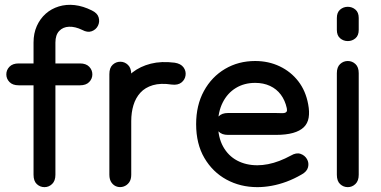

<svg xmlns="http://www.w3.org/2000/svg" viewBox="-20 -759 1567 790"><path d="M318 -636Q340 -624 357.5 -630.5Q375 -637 383 -653Q391 -669 386 -687Q381 -705 358 -716Q322 -734 287.5 -738Q253 -742 222 -732.5Q191 -723 168 -702.5Q145 -682 131.5 -652Q118 -622 118 -584Q118 -520 118 -460.5Q118 -401 118 -350Q118 -299 118 -259.5Q118 -220 118 -195Q118 -174 118 -147.5Q118 -121 118 -93Q118 -65 118 -40Q118 -14 131.5 -1.5Q145 11 163 11Q181 11 194.5 -2Q208 -15 208 -40Q208 -66 208 -89Q208 -112 208 -137.5Q208 -163 208 -195Q208 -232 208 -281Q208 -330 208 -383.5Q208 -437 208 -489Q208 -541 208 -584Q208 -615 223.5 -631.5Q239 -648 264 -649Q289 -650 318 -636ZM309 -408Q334 -408 347 -421.5Q360 -435 360 -453Q360 -471 347 -484.5Q334 -498 309 -498Q288 -498 274.5 -498Q261 -498 249 -498Q237 -498 222 -498Q193 -498 166 -498Q139 -498 111 -498Q96 -498 85 -498Q74 -498 57 -498Q32 -498 19 -484.5Q6 -471 6 -453Q6 -435 19 -421.5Q32 -408 57 -408Q67 -408 76 -408Q85 -408 93 -408Q101 -408 111 -408Q142 -408 166.5 -408Q191 -408 222 -408Q234 -408 248 -408Q262 -408 277 -408Q292 -408 309 -408Z M687 -411Q712 -408 726.5 -419.5Q741 -431 743.5 -449Q746 -467 735 -482Q724 -497 699 -501Q644 -508 600.5 -497Q557 -486 525 -461Q493 -436 472 -401Q451 -366 440.5 -325Q430 -284 430 -241Q430 -222 430 -185Q430 -148 430 -108Q430 -68 430 -40Q430 -20 439 -7.5Q448 5 461.5 9Q475 13 488.5 8.5Q502 4 511 -8Q520 -20 520 -40Q520 -60 520 -93.5Q520 -127 520 -164Q520 -201 520 -231Q520 -261 520 -274Q520 -307 520 -335.5Q520 -364 520 -392.5Q520 -421 520 -454Q520 -479 506.5 -492Q493 -505 475 -505Q457 -505 443.5 -492.5Q430 -480 430 -454Q430 -427 430 -395.5Q430 -364 430 -333Q430 -302 430 -274Q430 -255 430 -224Q430 -193 430 -158.5Q430 -124 430 -92.5Q430 -61 430 -40Q430 -20 439 -7.5Q448 5 461.5 9Q475 13 488.5 8.5Q502 4 511 -8Q520 -20 520 -40Q520 -60 520 -88Q520 -116 520 -147Q520 -178 520 -208Q520 -238 520 -261Q520 -296 529 -326Q538 -356 557.5 -377.5Q577 -399 609 -408.5Q641 -418 687 -411Z M918 -294Q893 -294 880 -280.5Q867 -267 867 -249Q867 -231 880 -217.5Q893 -204 918 -204Q939 -204 960.5 -204Q982 -204 1005.5 -204Q1029 -204 1056 -204Q1083 -204 1115 -204Q1157 -204 1185.5 -212Q1214 -220 1230 -235.5Q1246 -251 1250 -275Q1254 -299 1248 -330Q1238 -385 1207.5 -424.5Q1177 -464 1131 -486Q1085 -508 1030 -508Q961 -508 906 -475.5Q851 -443 819 -384.5Q787 -326 787 -248Q787 -167 821 -109Q855 -51 912 -20Q969 11 1039 11Q1067 11 1097.5 5.5Q1128 0 1159 -11.5Q1190 -23 1221 -41Q1243 -53 1247.5 -71Q1252 -89 1243 -104.5Q1234 -120 1216.5 -126Q1199 -132 1177 -119Q1153 -106 1129.5 -97Q1106 -88 1083 -83.5Q1060 -79 1039 -79Q992 -79 955.5 -98.5Q919 -118 898 -156Q877 -194 877 -248Q877 -299 896.5 -337.5Q916 -376 950.5 -397Q985 -418 1030 -418Q1064 -418 1091 -405.5Q1118 -393 1135.5 -369.5Q1153 -346 1160 -314Q1162 -304 1159.5 -300Q1157 -296 1151.5 -294.5Q1146 -293 1136.5 -293.5Q1127 -294 1115 -294Q1082 -294 1047.5 -294Q1013 -294 980 -294Q947 -294 918 -294Z M1366 -40Q1366 -14 1379.5 -1.5Q1393 11 1411 11Q1429 11 1442.5 -2Q1456 -15 1456 -40Q1456 -63 1456 -82.5Q1456 -102 1456 -122Q1456 -142 1456 -165Q1456 -188 1456 -218.5Q1456 -249 1456 -279.5Q1456 -310 1456 -333Q1456 -356 1456 -374.5Q1456 -393 1456 -412.5Q1456 -432 1456 -458Q1456 -483 1442.5 -495.5Q1429 -508 1411 -508Q1393 -508 1379.5 -495.5Q1366 -483 1366 -458Q1366 -433 1366 -411.5Q1366 -390 1366 -371Q1366 -352 1366 -333Q1366 -299 1366 -274Q1366 -249 1366 -224Q1366 -199 1366 -165Q1366 -146 1366 -125.5Q1366 -105 1366 -83Q1366 -61 1366 -40ZM1366 -636Q1366 -613 1379.5 -601.5Q1393 -590 1411 -590Q1429 -590 1442.5 -601.5Q1456 -613 1456 -636Q1456 -647 1456 -654Q1456 -661 1456 -668Q1456 -675 1456 -685Q1456 -708 1442.5 -719.5Q1429 -731 1411 -731Q1393 -731 1379.5 -719.5Q1366 -708 1366 -685Q1366 -675 1366 -668Q1366 -661 1366 -654Q1366 -647 1366 -636Z"/></svg>

Font: Tilt Neon
Style: Regular
Weight: 400
Designer: Andy Clymer
Foundry: Andy Clymer
Version: Version 1.000